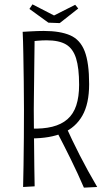

<svg xmlns="http://www.w3.org/2000/svg" viewBox="-20 -855 502 881"><path d="M124 -220 120 -265Q178 -263 220 -273.5Q262 -284 289.5 -308Q317 -332 330 -371.5Q343 -411 343 -466Q343 -543 329 -587.5Q315 -632 283 -651Q251 -670 194 -670Q174 -670 151 -668Q128 -666 101 -662L84 -709Q102 -710 119 -711Q136 -712 151.5 -712.5Q167 -713 181 -713Q256 -713 302 -693Q348 -673 368.5 -620Q389 -567 389 -469Q389 -379 358 -324.5Q327 -270 268.5 -245Q210 -220 124 -220ZM86 3Q87 -37 88 -97Q89 -157 89.5 -224.5Q90 -292 90 -354Q90 -417 89 -483.5Q88 -550 87 -609.5Q86 -669 84 -709L139 -700Q139 -683 138.5 -648Q138 -613 137.5 -570Q137 -527 136.5 -483Q136 -439 135.5 -404.5Q135 -370 135 -353Q135 -322 135.5 -277.5Q136 -233 136.5 -183.5Q137 -134 137.5 -86.5Q138 -39 139 0ZM365 6Q337 -59 305.5 -123Q274 -187 238 -256L279 -282Q310 -213 346 -142.5Q382 -72 426 3ZM254 -749 202 -751 115 -814 129 -835 228 -784 325 -833 339 -816Z"/></svg>

Font: Truculenta ExtraLight
Style: Regular
Weight: 250
Version: Version 1.002